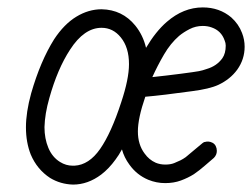

<svg xmlns="http://www.w3.org/2000/svg" viewBox="-20 -486 680 518"><path d="M538 -300Q565 -308 580 -329Q589 -342 589 -363Q589 -370 586 -377Q577 -403 551 -412Q540 -416 527 -416Q508 -416 491.5 -407.5Q475 -399 463 -389Q440 -369 422.5 -339Q405 -309 391 -278Q429 -282 467.5 -287Q506 -292 516.5 -294Q527 -296 538 -300ZM370 -72Q382 -55 400 -47Q412 -42 426 -42Q440 -42 450 -46Q460 -50 467 -53.5Q474 -57 481 -62Q492 -71 508.5 -85Q525 -99 526.5 -100Q528 -101 529.5 -102Q531 -103 533 -103Q543 -106 553 -101Q559 -98 562 -92Q565 -86 565 -79Q565 -68 557 -60Q527 -34 518 -27Q509 -20 503 -16Q487 -6 468 1Q449 8 425.5 8Q402 8 380 -1Q349 -14 329 -42Q315 -61 309 -83Q301 -68 292 -56Q274 -31 253 -15Q217 12 177 12Q143 11 115 -6Q80 -29 63 -69Q50 -102 50 -142.5Q50 -183 64 -234Q89 -321 126 -380Q153 -421 186 -441Q219 -461 254 -461Q310 -460 345 -417Q366 -391 374 -357Q400 -401 430 -427Q475 -466 527 -466Q572 -466 604 -439Q624 -421 633 -397Q640 -379 640 -360Q640 -326 620 -298Q601 -272 569 -257Q545 -246 498 -240Q419 -229 372 -225Q352 -167 352 -131.5Q352 -96 370 -72ZM176 -39Q179 -39 181 -39Q220 -41 250 -84Q280 -127 307 -210Q328 -273 328 -313Q328 -358 306 -385Q285 -411 254 -411Q207 -411 169 -352Q135 -300 113 -221Q101 -179 100 -143Q100 -112 110.5 -87Q121 -62 142 -49Q158 -39 176 -39Z"/></svg>

Font: TT2020Base
Style: Italic
Weight: 400
Italic angle: -15°
Version: Version 0.2.000